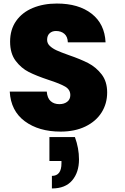

<svg xmlns="http://www.w3.org/2000/svg" viewBox="-20 -736 706 1084"><path d="M322 7Q199 7 120 -51.5Q41 -110 35 -219H244Q247 -182 266 -165Q285 -148 315 -148Q342 -148 359.5 -161.5Q377 -175 377 -199Q377 -230 348 -247Q319 -264 254 -285Q185 -308 142.5 -329.5Q100 -351 68.5 -392.5Q37 -434 37 -501Q37 -569 71 -617.5Q105 -666 165 -691Q225 -716 301 -716Q424 -716 497.5 -658.5Q571 -601 576 -497H363Q362 -529 343.5 -545Q325 -561 296 -561Q274 -561 260 -548Q246 -535 246 -511Q246 -491 261.5 -476.5Q277 -462 300 -451.5Q323 -441 368 -425Q435 -402 478.5 -379.5Q522 -357 553.5 -316.5Q585 -276 585 -214Q585 -151 553.5 -101Q522 -51 462.5 -22Q403 7 322 7ZM403 38Q426 101 426 164Q426 237 387.5 282.5Q349 328 273 328V257Q327 257 327 186V173H259V38Z"/></svg>

Font: DVN-Poppins ExtBd
Style: Regular
Weight: 800
Designer: Ninad Kale (Devanagari), Jonny Pinhorn (Latin)
Foundry: Indian Type Foundry
Version: 4.004